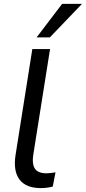

<svg xmlns="http://www.w3.org/2000/svg" viewBox="-20 -957 441 986"><path d="M190 9Q114 9 80.5 -34.5Q47 -78 60 -162L146 -705H237L151 -163Q146 -130 151.5 -108.5Q157 -87 174 -77Q191 -67 218 -67Q230 -67 241.5 -68.5Q253 -70 265 -72L251 1Q237 5 221 7Q205 9 190 9ZM168 -765 299 -937H401L236 -765Z"/></svg>

Font: Nunito Sans 12pt Medium
Style: Italic
Weight: 500
Italic angle: -9°
Designer: Vernon Adams
Foundry: Vernon Adams
Version: Version 3.101;gftools[0.9.27]